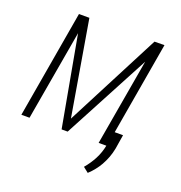

<svg xmlns="http://www.w3.org/2000/svg" viewBox="-124 -634 834 887"><g transform="rotate(20 293.5 -190.0)"><path d="M244.6 -61.5 165.5 -528.3H114.3L23.4 0H63.5L140.6 -443.8L221.2 0H251L477.1 -425.8L403.3 0H443.8L534.7 -528.3L485.8 -527.8ZM485.8 -2 497.1 -71.8H453.6L441.4 -1Q434.1 36.1 417.7 67.4Q401.4 98.6 377.4 127L403.3 147.5Q418.5 133.3 431.4 117.2Q444.3 101.1 454.1 84Q465.3 64 473.4 42.5Q481.4 21 485.8 -2Z"/></g></svg>

Font: Roboto Mono ExtraLight
Style: Italic
Weight: 250
Italic angle: -10°
Monospace: yes
Designer: Google
Version: Version 3.000